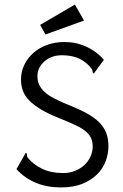

<svg xmlns="http://www.w3.org/2000/svg" viewBox="-20 -811 540 841"><path d="M435 -549 391 -489Q386 -491 385.5 -497.5Q385 -504 383 -507Q364 -535 331.5 -552Q299 -569 251 -569Q205 -569 174.5 -542Q144 -515 144 -478Q144 -456 151.5 -440Q159 -424 174.5 -409Q190 -394 220 -378.5Q250 -363 298 -344Q344 -325 374 -306.5Q404 -288 422 -267Q440 -246 447.5 -222.5Q455 -199 455 -170Q455 -138 443 -105.5Q431 -73 405.5 -47.5Q380 -22 341 -6Q302 10 247 10Q126 10 52 -70L93 -142Q98 -139 98 -132Q98 -125 101 -121Q124 -92 163 -72.5Q202 -53 257 -53Q285 -53 308.5 -62.5Q332 -72 349 -87.5Q366 -103 376 -124.5Q386 -146 386 -170Q386 -189 379.5 -204.5Q373 -220 358 -233.5Q343 -247 315.5 -260.5Q288 -274 243 -292Q194 -311 161.5 -330.5Q129 -350 109 -370Q89 -390 80.5 -413Q72 -436 72 -463Q72 -497 86.5 -527Q101 -557 126.5 -579.5Q152 -602 187 -614.5Q222 -627 262 -627Q313 -627 358 -606.5Q403 -586 435 -549ZM308 -791 348 -721 179 -660 156 -702Z"/></svg>

Font: Inconsolata
Style: Regular
Weight: 400
Designer: Raph Levien, Kirill Tkachev
Foundry: Cyreal
Version: Version 1.013